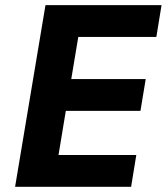

<svg xmlns="http://www.w3.org/2000/svg" viewBox="-20 -718 641 738"><path d="M484 0 503.9 -122.2H204.9L233 -291.9H519.9L540.1 -414.1H253.9L280.9 -576H581L600.9 -698.2H154.8L38 0Z"/></svg>

Font: Margiela Mono Italic Bold It
Style: Regular
Weight: 700
Designer: Mike Abbink, Paul van der Laan, Pieter van Rosmalen
Foundry: Bold Monday
Version: Version 2.003 2021